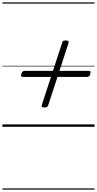

<svg xmlns="http://www.w3.org/2000/svg" viewBox="-20 -1050 803 1590"><path d="M350 -160Q333 -160 327.5 -165.5Q322 -171 327 -183L494 -694Q497 -708 503.5 -711.5Q510 -715 523 -715Q540 -715 545.5 -710Q551 -705 547 -692L380 -181Q376 -169 369.5 -164.5Q363 -160 350 -160ZM169 -413Q159 -413 156 -419Q153 -425 157 -439Q164 -463 184 -463H716Q727 -463 729 -456.5Q731 -450 728 -437Q721 -413 702 -413ZM0 510H763V520H0ZM0 -20H763V0H0ZM0 -505H763V-500H0ZM0 -1030H763V-1020H0Z"/></svg>

Font: Playwrite CO Guides
Style: Regular
Weight: 400
Designer: Veronika Burian, José Scaglione
Foundry: TypeTogether
Version: Version 1.003